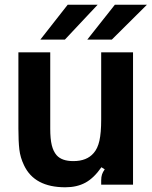

<svg xmlns="http://www.w3.org/2000/svg" viewBox="-20 -783 646 814"><path d="M82 -82Q66 -115 62 -149.5Q58 -184 58 -238V-561H193V-237Q193 -194 199.5 -167.5Q206 -141 220 -125Q242 -100 291 -100Q348 -100 377 -134Q394 -153 401.5 -186.5Q409 -220 409 -276V-561H544V0H409V-18Q409 -33 412.5 -43.5Q416 -54 424 -65L410 -74Q378 -28 342 -8.5Q306 11 257 11Q126 11 82 -82ZM255 -615H151L267 -763H394ZM454 -615H350L467 -763H603Z"/></svg>

Font: Open Sauce Sans
Style: Bold
Weight: 700
Designer: Alfredo Marco Pradil
Foundry: Creative Sauce Fz LLC
Version: Version 1.477